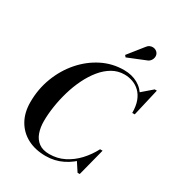

<svg xmlns="http://www.w3.org/2000/svg" viewBox="-227 -1140 1210 1300"><g transform="rotate(30 378.0 -490.5)"><path d="M323.5 10Q242.5 10 181.5 -22.2Q120.5 -54.5 86.8 -114Q53 -173.5 53 -255Q53 -357.5 88 -448.8Q123 -540 184.2 -610Q245.5 -680 325 -720Q404.5 -760 494.5 -760Q556.5 -760 603.5 -733.8Q650.5 -707.5 675.8 -657.5Q701 -607.5 697.5 -536H687Q687 -589.5 672.8 -627.5Q658.5 -665.5 633.5 -689.5Q608.5 -713.5 577.2 -724.5Q546 -735.5 513.5 -735.5Q462 -735.5 418.8 -710.5Q375.5 -685.5 340.2 -642.2Q305 -599 278 -543.8Q251 -488.5 233 -427Q215 -365.5 205.8 -304.5Q196.5 -243.5 196.5 -189.5Q196.5 -140 210.5 -100.2Q224.5 -60.5 255.8 -37Q287 -13.5 339 -13.5Q401.5 -13.5 454.5 -40.2Q507.5 -67 549.8 -112.2Q592 -157.5 621.5 -214H633Q607 -152.5 561.5 -101.5Q516 -50.5 455.5 -20.2Q395 10 323.5 10ZM569 0 523.5 -69.5Q542.5 -88 562.8 -110Q583 -132 600 -161.5L621.5 -214H641L586 0ZM687 -536 689 -584.5Q684 -611.5 676.8 -633.5Q669.5 -655.5 655.5 -678L739 -750H756L706.5 -536ZM460 -839 449 -852 541 -967.5Q550.5 -981 563 -986.5Q575.5 -992 587.8 -991.2Q600 -990.5 610 -984.8Q620 -979 625.5 -970.5Q634 -957.5 632.5 -941.5Q631 -925.5 621 -912.2Q611 -899 594 -893.5Z"/></g></svg>

Font: Bodoni Moda 11pt SemiBold
Style: Italic
Weight: 600
Italic angle: -13°
Designer: Owen Earl
Foundry: indestructible type
Version: Version 2.004